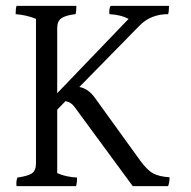

<svg xmlns="http://www.w3.org/2000/svg" viewBox="-20 -680 647 651"><path d="M102 -126V-616Q71 -629 33 -632Q33 -651 36 -660H239Q239 -640 236 -632Q202 -628 188 -618Q174 -608 174 -585V-364L416 -616Q390 -630 351 -632Q349 -650 355 -660H553Q553 -641 550 -632Q491 -632 453 -593L249 -385Q279 -380 302 -348L455 -136Q479 -103 499.5 -92Q520 -81 555 -79Q555 -62 550 -49H430L233 -317Q221 -334 202 -337L174 -308V-93Q203 -80 241 -78Q242 -66 238 -49H36Q34 -65 39 -78Q75 -83 88.5 -92.5Q102 -102 102 -126Z"/></svg>

Font: Halant
Style: Regular
Weight: 400
Designer: Hitesh Malaviya (Devanagari), Satya Rajpurohit (Latin)
Foundry: Indian Type Foundry
Version: Version 1.101;PS 1.0;hotconv 1.0.78;makeotf.lib2.5.61930; tt